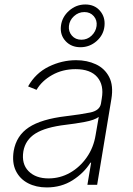

<svg xmlns="http://www.w3.org/2000/svg" viewBox="-20 -821 589 853"><path d="M187.5 11.7Q140.6 11.7 104.4 -7.1Q68.2 -25.9 50.4 -62.1Q32.7 -98.4 40.8 -150.2Q52.6 -218.4 108 -255.1Q163.4 -291.9 274.5 -305Q338.1 -312.5 380.7 -321.2Q423.3 -329.9 428.6 -361.2L432.2 -383.9Q442.5 -443.2 412.1 -478.5Q381.7 -513.8 315.7 -513.8Q257.8 -513.8 211.6 -487.7Q165.5 -461.6 142.4 -421.9L104.8 -437.1Q137.8 -496.1 196.4 -524.9Q255 -553.6 318.2 -553.6Q366.8 -553.6 406.1 -535.3Q445.3 -517 465 -478.9Q484.7 -440.7 474.8 -381L411.6 0H368.3L384.9 -98.4H381.7Q353.3 -52.6 302.9 -20.4Q252.5 11.7 187.5 11.7ZM195.7 -28.4Q246.8 -28.4 291 -53.4Q335.2 -78.5 365.6 -122.2Q396 -165.8 404.8 -221.2L418.7 -301.5Q399.5 -287.3 356.4 -279.3Q313.2 -271.3 273.1 -266.7Q182.2 -256 137.4 -227.8Q92.7 -199.6 83.8 -148.8Q74.9 -93 106.7 -60.7Q138.5 -28.4 195.7 -28.4ZM337.4 -611.2Q296.5 -611.2 271.3 -638.5Q246.1 -665.8 250.7 -705.6Q255.3 -745.4 286.8 -773.3Q318.2 -801.1 359 -801.1Q399.9 -801.1 424 -773.3Q448.2 -745.4 444.2 -705.6Q440.3 -665.8 409.3 -638.5Q378.2 -611.2 337.4 -611.2ZM341.6 -644.5Q367.9 -644.5 386.9 -662.6Q405.9 -680.8 409.1 -705.6Q412.3 -730.8 396.7 -749.1Q381 -767.4 354.8 -767.4Q328.5 -767.4 308.6 -749.1Q288.7 -730.8 286.2 -705.6Q283.7 -680.8 299.5 -662.6Q315.3 -644.5 341.6 -644.5Z"/></svg>

Font: Inter Extra Light  BETA
Style: Italic
Weight: 200
Italic angle: 9.39999°
Designer: Rasmus Andersson
Foundry: rsms
Version: Version 3.011;git-f93a4a705